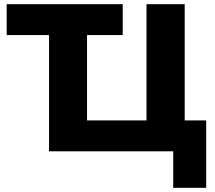

<svg xmlns="http://www.w3.org/2000/svg" viewBox="-20 -725 1030 920"><path d="M810 175V0H215V-557H12V-705H568V-557H397V-148H682V-705H865V-148H968V175Z"/></svg>

Font: Mulish Black
Style: Regular
Weight: 900
Designer: Vernon Adams
Foundry: Vernon Adams
Version: Version 3.603; ttfautohint (v1.8.3)